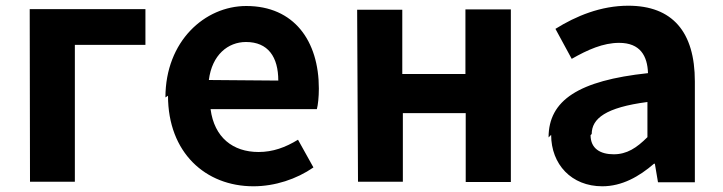

<svg xmlns="http://www.w3.org/2000/svg" viewBox="-20 -596 2532 672"><path d="M85 40H242V-439H489V-564H84Z M568 -261C568 -62 699 56 867 56C942 56 1018 31 1077 -10L1023 -107C979 -80 935 -64 885 -64C795 -64 730 -115 717 -214H1089C1093 -228 1096 -257 1096 -286C1096 -453 1009 -575 842 -575C697 -575 559 -452 559 -255ZM711 -316C722 -404 778 -449 841 -449C918 -449 954 -397 954 -314Z M1233 40H1390V-200H1610V41H1768V-563H1609V-337H1388V-562H1230Z M1909 -124C1909 -21 1980 56 2088 56C2157 56 2217 22 2269 -23H2272L2283 42H2412V-311C2412 -485 2333 -576 2179 -576C2083 -576 1996 -540 1924 -495L1981 -390C2037 -422 2091 -446 2147 -446C2221 -446 2246 -400 2248 -340C2005 -314 1900 -245 1900 -115ZM2051 -127C2051 -181 2100 -220 2246 -239V-116C2208 -78 2174 -56 2128 -56C2081 -56 2047 -76 2047 -123Z"/></svg>

Font: GenEiGothic-pro-Regular
Style: Bold
Weight: 700
Designer: Ryoko NISHIZUKA (kana & ideographs); Paul D. Hunt (Latin, Greek & Cyrillic); Wenlong ZHANG (bopomofo); Sandoll Communica
Foundry: Adobe Systems Incorporated; o_tamon
Version: Version 1.000.140830